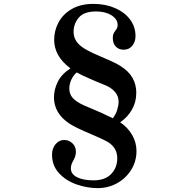

<svg xmlns="http://www.w3.org/2000/svg" viewBox="-20 -874 972 989"><path d="M683 -96Q683 -43 656 0.5Q629 44 583.5 69.5Q538 95 483 95Q429 95 374.5 76Q320 57 284 18Q248 -21 248 -77Q248 -110 266.5 -131.5Q285 -153 310 -153Q335 -153 353 -136Q371 -119 371 -92Q371 -70 357 -46Q352 -37 348.5 -27.5Q345 -18 345 -7Q345 23 377 39Q409 55 462 55Q521 55 552.5 22.5Q584 -10 584 -59Q584 -120 522 -150Q511 -156 456 -180Q366 -218 338 -237Q258 -290 258 -372Q258 -413 277.5 -452.5Q297 -492 343 -522L340 -524Q259 -586 259 -669Q259 -717 282 -759.5Q305 -802 350.5 -828Q396 -854 461 -854Q523 -854 572.5 -832.5Q622 -811 650 -773.5Q678 -736 678 -688Q678 -659 661.5 -638.5Q645 -618 617 -618Q592 -618 576.5 -634Q561 -650 561 -679Q561 -692 564.5 -700Q568 -708 575 -717Q586 -730 586 -745Q586 -775 554.5 -795Q523 -815 475 -815Q412 -815 385.5 -783Q359 -751 359 -710Q359 -680 376.5 -657Q394 -634 430 -615Q455 -601 503 -581Q529 -570 556.5 -557.5Q584 -545 602 -533Q682 -483 682 -396Q682 -348 659.5 -309Q637 -270 599 -244Q637 -219 660 -180Q683 -141 683 -96ZM415 -330 439 -320Q509 -291 561 -265Q577 -285 584 -309Q591 -333 591 -350Q591 -404 525 -434Q507 -442 488 -449Q479 -453 441.5 -469Q404 -485 375 -501Q356 -484 346.5 -461.5Q337 -439 337 -418Q337 -389 355 -369Q373 -349 415 -330Z"/></svg>

Font: Shippori Mincho ExtraBold
Style: Regular
Weight: 800
Designer: FONTDASU
Foundry: FONTDASU / Google Inc. / but / Adobe
Version: Version 3.110; ttfautohint (v1.8.3)